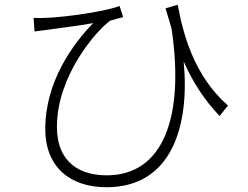

<svg xmlns="http://www.w3.org/2000/svg" viewBox="-20 -744 1040 806"><path d="M121 -669 125 -612C144 -614 161 -617 179 -619C220 -625 313 -636 371 -647C286 -559 170 -402 170 -202C170 -46 271 42 427 42C702 42 777 -217 751 -486C790 -398 838 -324 902 -257L937 -301C792 -428 748 -606 726 -724L675 -709L700 -625C756 -250 664 -8 428 -8C322 -8 219 -56 219 -212C219 -425 382 -613 442 -657C457 -662 485 -669 497 -672L482 -719C428 -697 258 -672 173 -669C155 -668 134 -668 121 -669Z"/></svg>

Font: Noto Sans SC Light
Style: Regular
Weight: 300
Designer: Ryoko NISHIZUKA 西塚涼子 (kana, bopomofo & ideographs); Paul D. Hunt (Latin, Greek & Cyrillic); Sandoll Communications 산돌커뮤니
Foundry: Adobe
Version: Version 2.004;hotconv 1.0.118;makeotfexe 2.5.65603